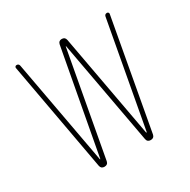

<svg xmlns="http://www.w3.org/2000/svg" viewBox="-124 -637 748 755"><g transform="rotate(-30 250.0 -260.0)"><path d="M125 -14.6 35.2 -509.8Q34.2 -513.7 36.6 -516.6Q39.1 -519.5 43 -519.5Q52.7 -519.5 54.7 -509.8L141.6 -35.2Q141.6 -34.2 142.6 -34.2Q143.6 -34.2 143.6 -35.2L230.5 -504.9Q233.4 -519.5 248 -519.5Q262.7 -519.5 265.6 -504.9L351.6 -35.2Q351.6 -34.2 353 -34.2Q354.5 -34.2 354.5 -35.2L441.4 -509.8Q443.4 -519.5 453.1 -519.5Q457 -519.5 459.5 -516.6Q461.9 -513.7 460.9 -509.8L371.1 -14.6Q368.2 0 353 0Q337.9 0 335 -14.6L249 -485.4Q249 -486.3 248 -486.3Q247.1 -486.3 247.1 -485.4L161.1 -14.6Q158.2 0 143.1 0Q127.9 0 125 -14.6Z"/></g></svg>

Font: Rounded-X Mgen+ 1mn thin
Style: Regular
Weight: 100
Designer: [Source Han Sans]
Ryoko NISHIZUKA  (kana & ideographs); Paul D. Hunt (Latin, Greek & Cyrillic); Wenlong ZHANG  (bopomofo
Version: Version 1.059.20150602